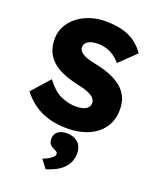

<svg xmlns="http://www.w3.org/2000/svg" viewBox="-181 -821 996 1225"><g transform="rotate(20 317.5 -208.0)"><path d="M321.3 10Q249.7 10 193.2 -6.7Q136.7 -23.3 93.2 -54.8Q49.7 -86.3 15.3 -130L123.3 -251.7Q173 -185.7 224.3 -163Q275.7 -140.3 328.3 -140.3Q353.7 -140.3 374 -146.7Q394.3 -153 405.7 -165.3Q417 -177.7 417 -196Q417 -210.7 409.3 -222Q401.7 -233.3 388.2 -242Q374.7 -250.7 357.2 -257.3Q339.7 -264 320.7 -268.8Q301.7 -273.7 282.3 -277.7Q224.3 -290.7 181 -310Q137.7 -329.3 108.7 -357Q79.7 -384.7 65.7 -420.2Q51.7 -455.7 51.7 -500Q51.7 -548 73.5 -588Q95.3 -628 132.5 -656.8Q169.7 -685.7 218 -701.2Q266.3 -716.7 319.3 -716.7Q390 -716.7 440.3 -702.3Q490.7 -688 526.3 -660.8Q562 -633.7 587 -596.3L477.7 -490.7Q456.3 -515.7 432 -532.2Q407.7 -548.7 380.7 -556.8Q353.7 -565 325.7 -565Q297.3 -565 277 -558.7Q256.7 -552.3 245.2 -540.2Q233.7 -528 233.7 -509.7Q233.7 -494 244 -482.5Q254.3 -471 271.5 -462.5Q288.7 -454 309.7 -448.2Q330.7 -442.3 351.7 -438.3Q406.7 -427.7 451.7 -409.8Q496.7 -392 529.7 -366Q562.7 -340 580.2 -303.3Q597.7 -266.7 597.7 -218.7Q597.7 -145 561.7 -94Q525.7 -43 463.3 -16.5Q401 10 321.3 10ZM282 301.7 239.3 245Q253.3 240.3 270.8 231.5Q288.3 222.7 301.5 210.8Q314.7 199 314.7 186.3Q314.7 177.7 308.5 173Q302.3 168.3 289.7 162.7Q268.3 153.7 259 140.7Q249.7 127.7 249.7 106.7Q249.7 72.7 273.3 55.8Q297 39 332.7 39Q376.3 39 406.5 64Q436.7 89 436.7 139.3Q436.7 169.7 426 195.3Q415.3 221 395 241.2Q374.7 261.3 346 276.3Q317.3 291.3 282 301.7Z"/></g></svg>

Font: Lexend Medium
Style: Regular
Weight: 500
Designer: Bonnie Shaver-Troup, Thomas Jockin
Foundry: Lexend
Version: Version 1.005